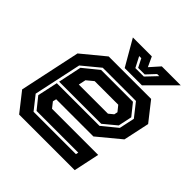

<svg xmlns="http://www.w3.org/2000/svg" viewBox="-183 -845 993 993"><g transform="rotate(45 313.0 -349.0)"><path d="M526 -540 607 -437 576.5 -294.5 452 -191.5H180L175.5 -172L199.5 -141.5H537L507 0H100.5L19.5 -103L90.5 -437L215.5 -540ZM470 -463 520.5 -400 504.5 -324.5 434.5 -266.5H126.5L153.5 -395L237 -463ZM478 -477H235L140.5 -399L84.5 -137L143 -63H453L456 -77H151L99.5 -141L123.5 -252.5H435.5L517.5 -319.5L535.5 -404ZM427 -398.5H254.5L217.5 -368L209 -328H422L447.5 -349L451.5 -368ZM316.5 -556 234.5 -698H373L398 -644L446 -698H584.5L442.5 -556ZM355.5 -595H417.5L472.5 -653H457L413 -606H365L341 -653H325.5Z"/></g></svg>

Font: Tourney Thin
Style: Bold Italic
Weight: 700
Italic angle: -12°
Version: Version 1.015